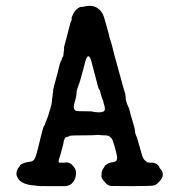

<svg xmlns="http://www.w3.org/2000/svg" viewBox="-20 -611 587 654"><path d="M256 -587Q255 -587 263 -588Q271 -589 272.5 -590Q274 -591 286 -591Q310 -591 325 -571Q332 -563 338 -540Q344 -517 347.5 -506Q351 -495 351.5 -490.5Q352 -486 353 -483.5Q354 -481 356.5 -472.5Q359 -464 360 -461.5Q361 -459 364 -446Q367 -433 370 -422Q373 -411 374.5 -406Q376 -401 377 -397.5Q378 -394 379 -389.5Q380 -385 383.5 -373Q387 -361 391 -346Q400 -312 404 -300Q408 -288 408 -280Q408 -272 410 -266Q412 -260 413 -256.5Q414 -253 417 -247.5Q420 -242 422 -232.5Q424 -223 432 -197Q440 -171 440 -163.5Q440 -156 443.5 -149.5Q447 -143 450.5 -129Q454 -115 455.5 -111.5Q457 -108 461 -92Q467 -66 478 -62Q479 -61 479.5 -59.5Q480 -58 490 -57H500Q512 -55 518 -48.5Q524 -42 523 -41Q522 -40 526.5 -35.5Q531 -31 532 -28Q539 -12 526.5 3Q514 18 505 20.5Q496 23 433.5 23Q371 23 359.5 22.5Q348 22 338 10.5Q328 -1 326.5 -5.5Q325 -10 325.5 -11Q326 -12 326 -18.5Q326 -25 328 -30Q330 -35 331 -36Q332 -37 334.5 -41Q337 -45 337 -46Q337 -47 342 -50Q351 -57 363 -58.5Q375 -60 377 -64.5Q379 -69 379 -73.5Q379 -78 376.5 -88.5Q374 -99 372.5 -105Q371 -111 369.5 -115Q368 -119 365 -129Q359 -150 337 -150Q327 -150 319.5 -151Q312 -152 306 -151Q300 -150 261.5 -150Q223 -150 219 -148.5Q215 -147 212 -145.5Q209 -144 206 -144Q203 -144 200 -138Q197 -132 196.5 -126.5Q196 -121 194 -114.5Q192 -108 188.5 -94Q185 -80 183 -75Q177 -59 182 -57Q183 -57 192 -57Q201 -57 202 -57Q203 -57 202.5 -57.5Q202 -58 210 -57.5Q218 -57 226 -49Q239 -36 239 -23.5Q239 -11 236 -4Q227 21 203 23Q194 23 150 23Q106 23 105 22Q104 21 89 20Q47 15 38 -10Q36 -13 36 -20Q36 -27 39 -32.5Q42 -38 42 -38.5Q42 -39 45 -42.5Q48 -46 48.5 -48Q49 -50 56.5 -53.5Q64 -57 74 -59Q91 -60 96 -67Q101 -74 104 -85.5Q107 -97 108.5 -102.5Q110 -108 113.5 -122.5Q117 -137 120 -149Q123 -161 126 -171.5Q129 -182 130.5 -182.5Q132 -183 133 -187.5Q134 -192 134.5 -192.5Q135 -193 136.5 -197.5Q138 -202 141 -208.5Q144 -215 146.5 -224.5Q149 -234 152.5 -245Q156 -256 156.5 -263Q157 -270 157.5 -273.5Q158 -277 158.5 -280.5Q159 -284 159.5 -287.5Q160 -291 159.5 -291Q159 -291 160 -293.5Q161 -296 161 -299Q161 -302 160.5 -302Q160 -302 165 -321Q170 -340 176 -362Q185 -401 187 -402Q189 -403 190.5 -409.5Q192 -416 194 -417.5Q196 -419 196.5 -428Q197 -437 198 -441.5Q199 -446 198 -446.5Q197 -447 201 -461.5Q205 -476 206 -480Q207 -484 210.5 -496.5Q214 -509 217.5 -524Q221 -539 222 -539Q223 -539 224 -543Q225 -547 224 -547Q222 -549 230 -565Q238 -581 255 -588ZM291 -403Q281 -436 271 -403Q268 -391 260 -361.5Q252 -332 250.5 -329Q249 -326 247 -319Q245 -312 243 -307.5Q241 -303 241 -295.5Q241 -288 237 -272Q229 -247 232 -241Q235 -235 239 -233.5Q243 -232 269 -232Q295 -232 295.5 -231Q296 -230 306.5 -229Q317 -228 321.5 -228.5Q326 -229 327.5 -229.5Q329 -230 332 -231Q342 -234 333 -260Q333 -262 331.5 -266.5Q330 -271 329 -273Q328 -275 326.5 -280Q325 -285 323.5 -290Q322 -295 321 -300Q320 -305 318 -306Q315 -309 310 -330.5Q305 -352 303.5 -356Q302 -360 300.5 -366.5Q299 -373 296.5 -382Q294 -391 291 -403ZM351 -150V-149Q355 -147 355 -147Z"/></svg>

Font: Jackwrite
Style: Regular
Weight: 400
Version: Version 1.0d1e1